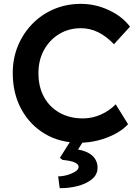

<svg xmlns="http://www.w3.org/2000/svg" viewBox="-20 -729 724 994"><path d="M391 10Q290 10 212.5 -36Q135 -82 90.5 -163.5Q46 -245 46 -351Q46 -427 73 -492Q100 -557 148 -606Q196 -655 260 -682Q324 -709 399 -709Q474 -709 543.5 -676.5Q613 -644 653 -591L570 -500Q531 -541 488.5 -562Q446 -583 399 -583Q337 -583 287.5 -553.5Q238 -524 208.5 -471.5Q179 -419 179 -350Q179 -279 208 -226.5Q237 -174 289 -145Q341 -116 409 -116Q458 -116 502.5 -136Q547 -156 579 -189L643 -86Q619 -59 578.5 -37Q538 -15 489.5 -2.5Q441 10 391 10ZM289 245 281 184Q304 184 328.5 177Q353 170 370 159Q387 148 387 135Q387 123 372.5 115Q358 107 338 103.5Q318 100 304 99L290 88L361 -24H428L384 45Q434 54 459.5 78.5Q485 103 485 139Q485 176 454.5 200Q424 224 378.5 235Q333 246 289 245Z"/></svg>

Font: Lexend Deca Medium
Style: Regular
Weight: 500
Designer: Bonnie Shaver-Troup, Thomas Jockin
Foundry: Lexend
Version: Version 1.008; ttfautohint (v1.8.4.7-5d5b)